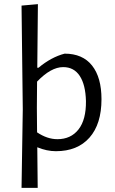

<svg xmlns="http://www.w3.org/2000/svg" viewBox="-20 -722 553 927"><path d="M292 -463Q379 -463 424.5 -405.5Q470 -348 470 -243Q470 -123 412 -57.5Q354 8 250 8Q206 8 160 -11L162 185H84L90 -194L84 -695L163 -702L160 -395H166Q227 -446 292 -463ZM158 -201 159 -83Q208 -50 257 -50Q322 -50 359 -97Q396 -144 395 -234Q393 -313 365 -355.5Q337 -398 285 -398Q226 -398 159 -328Z"/></svg>

Font: Alegreya Sans SC
Style: Regular
Weight: 400
Designer: Juan Pablo del Peral
Foundry: Huerta Tipografica
Version: Version 2.007